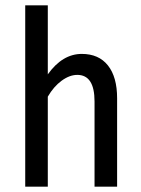

<svg xmlns="http://www.w3.org/2000/svg" viewBox="-20 -703 531 723"><path d="M160 0H75V-683H160V-423Q215 -500 288 -500Q352 -500 386.5 -456.5Q421 -413 421 -333V0H336V-321Q336 -421 271 -421Q242 -421 212 -399Q182 -377 160 -339Z"/></svg>

Font: RopaSansRegular
Style: Regular
Weight: 400
Designer: Botio Nikoltchev
Foundry: Botjo Nikoltchev
Version: Version 1.002